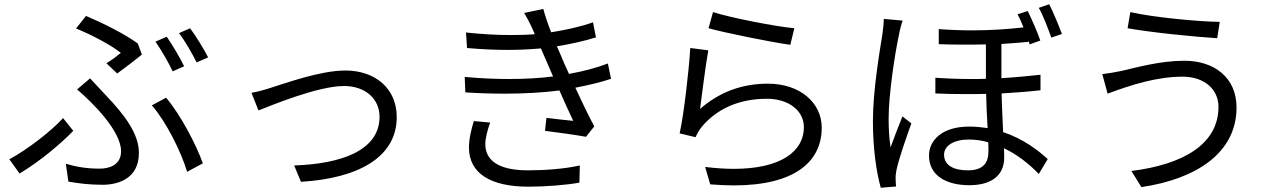

<svg xmlns="http://www.w3.org/2000/svg" viewBox="-20 -838 6040 904"><path d="M765 -665 712 -642C739 -603 774 -543 793 -502L847 -526C827 -567 791 -628 765 -665ZM875 -705 823 -682C852 -644 884 -587 906 -544L960 -568C941 -605 903 -668 875 -705ZM532 -492C568 -518 624 -561 648 -581L629 -633C570 -677 461 -731 385 -763L338 -704C414 -673 506 -624 549 -589C535 -577 507 -556 481 -540ZM302 17C346 25 400 32 463 32C535 32 634 4 634 -118C634 -207 569 -295 476 -392C453 -417 428 -444 404 -469L343 -417C417 -354 550 -221 550 -126C550 -62 496 -44 450 -44C388 -44 341 -52 290 -67ZM935 -69C904 -157 830 -298 762 -378L695 -342C763 -264 833 -123 861 -29ZM325 -222 277 -282C221 -220 106 -132 24 -88L72 -21C168 -78 267 -162 325 -222Z M1164 -401 1197 -318C1261 -343 1477 -433 1600 -433C1701 -433 1767 -372 1767 -288C1767 -126 1579 -66 1365 -59L1397 18C1664 2 1848 -96 1848 -287C1848 -422 1746 -506 1606 -506C1489 -506 1327 -447 1256 -425C1226 -415 1193 -406 1164 -401Z M2211 -268C2200 -232 2188 -186 2188 -144C2188 -20 2292 41 2469 41C2550 41 2646 33 2708 22L2710 -59C2640 -43 2546 -36 2466 -36C2325 -36 2265 -84 2265 -160C2265 -186 2276 -230 2288 -261ZM2842 -539C2797 -522 2737 -504 2659 -490C2642 -527 2628 -558 2620 -579L2602 -620C2670 -631 2735 -646 2786 -662L2772 -733C2714 -712 2644 -697 2575 -686C2560 -724 2547 -762 2538 -796L2448 -777C2461 -756 2470 -738 2485 -707C2489 -698 2493 -688 2498 -677C2463 -674 2425 -673 2385 -673C2319 -673 2248 -677 2174 -685L2179 -612C2244 -606 2309 -603 2370 -603C2426 -603 2480 -606 2527 -610C2534 -594 2541 -576 2549 -559L2584 -478C2522 -470 2452 -466 2377 -466C2310 -466 2240 -469 2168 -476L2171 -403C2232 -399 2294 -397 2355 -397C2447 -397 2537 -402 2614 -412C2637 -360 2660 -308 2679 -269C2648 -272 2601 -277 2553 -283L2546 -222C2609 -214 2689 -203 2739 -194L2778 -243C2750 -295 2718 -362 2689 -425C2756 -438 2813 -452 2857 -467Z M3316 -705C3392 -684 3607 -640 3701 -627L3720 -705C3632 -713 3422 -754 3337 -781ZM3315 -601 3230 -612C3224 -508 3200 -300 3180 -210L3255 -192C3262 -208 3271 -225 3285 -242C3355 -325 3459 -373 3591 -373C3692 -373 3765 -318 3765 -239C3765 -125 3656 -43 3435 -43C3394 -43 3349 -46 3300 -52L3324 30C3363 33 3400 35 3434 35C3724 35 3849 -78 3849 -237C3849 -353 3748 -444 3596 -444C3478 -444 3371 -408 3276 -325C3285 -389 3302 -533 3315 -601Z M4141 -749C4141 -728 4138 -702 4135 -679C4122 -598 4090 -413 4090 -268C4090 -134 4107 -25 4127 46L4199 40C4198 30 4197 16 4197 6C4196 -6 4198 -24 4201 -38C4211 -87 4246 -188 4271 -257L4229 -290C4213 -250 4189 -189 4173 -144C4166 -193 4164 -233 4164 -281C4164 -392 4193 -584 4213 -676C4216 -694 4224 -725 4230 -741ZM4634 -127C4634 -75 4613 -36 4537 -36C4469 -36 4425 -60 4425 -110C4425 -152 4471 -181 4541 -181C4572 -181 4602 -177 4633 -168C4634 -152 4634 -138 4634 -127ZM4879 -486C4824 -480 4762 -474 4695 -470V-631C4741 -634 4784 -637 4822 -641V-647L4828 -629L4878 -647C4865 -687 4837 -749 4819 -786L4771 -771C4780 -754 4790 -732 4799 -709C4729 -701 4646 -695 4557 -695C4506 -695 4453 -697 4400 -701V-630C4442 -628 4484 -628 4525 -628C4558 -628 4591 -628 4622 -629V-467C4599 -466 4575 -466 4551 -466C4496 -466 4440 -468 4384 -472V-398C4430 -396 4478 -395 4525 -395C4558 -395 4591 -395 4623 -396C4624 -344 4627 -285 4630 -235C4602 -239 4574 -242 4543 -242C4413 -242 4354 -175 4354 -106C4354 -12 4434 34 4544 34C4650 34 4708 -14 4708 -95C4708 -108 4708 -123 4707 -140C4766 -112 4822 -70 4871 -19L4913 -89C4865 -133 4796 -185 4703 -216C4701 -273 4697 -337 4696 -398C4764 -402 4827 -407 4879 -413ZM4871 -801C4892 -764 4914 -705 4930 -661L4980 -678C4965 -718 4939 -781 4920 -818Z M5717 -335C5717 -157 5547 -63 5307 -33L5354 43C5611 5 5802 -117 5802 -332C5802 -473 5697 -552 5556 -552C5443 -552 5330 -520 5260 -504C5231 -498 5197 -492 5170 -489L5195 -397C5307 -439 5428 -477 5548 -477C5650 -477 5717 -418 5717 -335ZM5302 -781 5289 -705C5401 -685 5601 -665 5711 -658L5723 -735C5626 -736 5411 -756 5302 -781Z"/></svg>

Font: Noto Sans KR Regular
Style: Regular
Weight: 400
Designer: Ryoko NISHIZUKA  (kana & ideographs); Paul D. Hunt (Latin, Greek & Cyrillic); Wenlong ZHANG  (bopomofo); Sandoll Communi
Foundry: Adobe Systems Incorporated
Version: Version 1.004;PS 1.004;hotconv 1.0.82;makeotf.lib2.5.63406